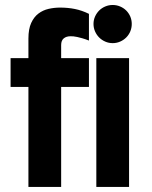

<svg xmlns="http://www.w3.org/2000/svg" viewBox="-20 -742 605 762"><path d="M222.7 -397V0H92.8V-397H22V-511.2H92.8V-588.9Q92.8 -627 103.8 -650.9Q114.7 -674.8 132.6 -688.2Q150.4 -701.7 172.9 -706.8Q195.3 -711.9 218.8 -711.9Q249.5 -711.9 277.3 -706.3Q305.2 -700.7 333 -687V-581.1Q317.9 -586.9 306.6 -590.1Q295.4 -593.3 286.6 -595.2Q277.8 -597.2 271.5 -597.7Q265.1 -598.1 259.8 -598.1Q243.2 -598.1 232.9 -589.6Q222.7 -581.1 222.7 -563V-511.2H333V-397ZM362.3 0V-511.2H492.2V0ZM427.2 -570.8Q411.6 -570.8 397.7 -576.9Q383.8 -583 373.5 -593.3Q363.3 -603.5 357.2 -617.4Q351.1 -631.3 351.1 -647Q351.1 -662.6 357.2 -676.3Q363.3 -689.9 373.5 -700.2Q383.8 -710.4 397.7 -716.3Q411.6 -722.2 427.2 -722.2Q442.9 -722.2 456.8 -716.3Q470.7 -710.4 481 -700.2Q491.2 -689.9 497.1 -676.3Q502.9 -662.6 502.9 -647Q502.9 -631.3 497.1 -617.4Q491.2 -603.5 481 -593.3Q470.7 -583 456.8 -576.9Q442.9 -570.8 427.2 -570.8Z"/></svg>

Font: Overpass
Style: Bold
Weight: 700
Designer: Delve Withrington
Foundry: Delve Fonts
Version: Version 1.001